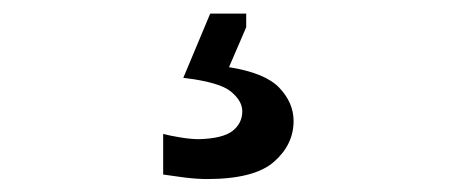

<svg xmlns="http://www.w3.org/2000/svg" viewBox="-20 -41 676 289"><path d="M291.5 228.5Q276.4 228.5 257.1 226.1Q237.8 223.6 225.6 221.7V160.6Q234.9 163.1 251.2 165.8Q267.6 168.5 279.3 168.5Q315.4 167.5 330.1 156Q344.7 144.5 344.7 126.5Q344.7 110.8 327.4 96.7Q310.1 82.5 255.9 76.2L296.4 -20.5H350.6V0L324.7 60.1Q379.4 68.8 400.6 91.3Q421.9 113.8 421.9 141.1Q421.9 176.8 392.3 202.6Q362.8 228.5 291.5 228.5Z"/></svg>

Font: Pinar-DS1-FD Medium
Style: Regular
Weight: 500
Designer: Amin Abedi
Version: Version 3.000